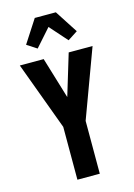

<svg xmlns="http://www.w3.org/2000/svg" viewBox="-143 -1054 786 1127"><g transform="rotate(-15 250.0 -491.0)"><path d="M182 0V-321L29 -735H174L250 -484L326 -735H471L318 -321V0ZM156 -804 96 -843 186 -982H314L404 -843L344 -804L250 -910Z"/></g></svg>

Font: Iosevka Heavy
Style: Regular
Weight: 900
Monospace: yes
Designer: Belleve Invis
Foundry: Belleve Invis
Version: Version 32.5.0; ttfautohint (v1.8.4)